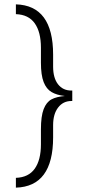

<svg xmlns="http://www.w3.org/2000/svg" viewBox="-20 -732 416 882"><path d="M53 85Q111 83 139.5 43Q168 3 168 -69V-138Q168 -198 180.5 -230.5Q193 -263 216.5 -275.5Q240 -288 278 -291Q241 -295 217 -309Q193 -323 180.5 -355Q168 -387 168 -444V-513Q168 -585 139.5 -625Q111 -665 53 -667V-712Q224 -707 224 -481V-426Q224 -374 246.5 -345Q269 -316 308 -316H312V-268H308Q270 -268 247 -238Q224 -208 224 -157V-101Q224 125 53 130Z"/></svg>

Font: Overpass ExtraLight
Style: Regular
Weight: 200
Designer: Delve Withrington, Thomas Jockin
Foundry: Delve Fonts
Version: Version 3.000;DELV;Overpass